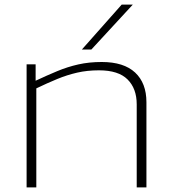

<svg xmlns="http://www.w3.org/2000/svg" viewBox="-20 -810 748 830"><path d="M95 0V-532H134V-461Q183 -484 227.5 -502.5Q272 -521 318.5 -531.5Q365 -542 420 -542Q515 -542 564 -496.5Q613 -451 613 -368V0H571V-359Q571 -427 531.5 -466.5Q492 -506 408 -506Q357 -506 313.5 -496Q270 -486 227.5 -468.5Q185 -451 137 -428V0ZM334 -596 506 -790H554L375 -596Z"/></svg>

Font: Georama Extended ExtraLight
Style: Regular
Weight: 200
Width: 7
Designer: Jean-Baptiste Levee
Foundry: Production Type
Version: Version 1.000